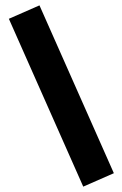

<svg xmlns="http://www.w3.org/2000/svg" viewBox="-20 -670 456 715"><path d="M13 -600 127 -650 404 -25 290 25 13 -600Z"/></svg>

Font: Eyechart
Style: Regular
Weight: 400
Designer: Peter Wiegel
Foundry: Peter Wiegel
Version: Version 1.000